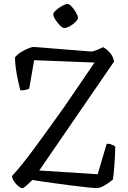

<svg xmlns="http://www.w3.org/2000/svg" viewBox="-20 -953 648 973"><path d="M93 0Q85 0 72.5 -10Q60 -20 51 -34Q42 -48 41 -61Q88 -112 149 -194.5Q210 -277 304 -409Q339 -460 378 -517Q417 -574 459 -636L153 -648L128 -504Q123 -501 111.5 -498Q100 -495 83 -495Q78 -515 71.5 -544Q65 -573 60.5 -604.5Q56 -636 56 -662Q67 -677 86.5 -689Q106 -701 124.5 -708Q143 -715 149 -715Q156 -715 186.5 -712.5Q217 -710 258.5 -706.5Q300 -703 340.5 -700Q381 -697 409.5 -694.5Q438 -692 441 -692Q452 -692 470.5 -699.5Q489 -707 502 -714Q519 -706 536.5 -686.5Q554 -667 558 -641L179 -89L475 -70L521 -225Q537 -224 548 -219.5Q559 -215 564 -210Q564 -190 562.5 -160.5Q561 -131 558.5 -99.5Q556 -68 552 -43Q531 -25 508.5 -12.5Q486 0 470 0Q457 0 423 -3.5Q389 -7 345.5 -12.5Q302 -18 259.5 -24Q217 -30 185 -34.5Q153 -39 144 -41Q125 -22 112.5 -11Q100 0 93 0ZM306 -811Q297 -811 284 -824Q271 -837 260.5 -853.5Q250 -870 250 -880Q250 -889 264 -901.5Q278 -914 295.5 -923.5Q313 -933 323 -933Q331 -933 343.5 -919.5Q356 -906 365.5 -889Q375 -872 375 -862Q375 -854 362.5 -841.5Q350 -829 333.5 -820Q317 -811 306 -811Z"/></svg>

Font: Texturina 72pt
Style: Regular
Weight: 400
Designer: Guillermo Torres Carreño
Foundry: Omnibus-Type
Version: Version 1.002; ttfautohint (v1.8.3)